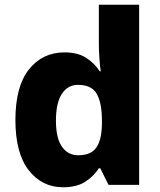

<svg xmlns="http://www.w3.org/2000/svg" viewBox="-20 -780 677 810"><path d="M246 10Q157 10 101 -62Q45 -134 45 -274Q45 -415 102 -487Q159 -559 252 -559Q308 -559 343.5 -536Q379 -513 401 -479H405Q402 -498 399.5 -532.5Q397 -567 397 -598V-760H567V0H438L403 -70H397Q376 -37 340 -13.5Q304 10 246 10ZM310 -125Q364 -125 386.5 -157.5Q409 -190 410 -257V-272Q410 -345 388.5 -383.5Q367 -422 309 -422Q266 -422 241 -384Q216 -346 216 -271Q216 -197 241.5 -161Q267 -125 310 -125Z"/></svg>

Font: Noto Sans Canadian Aboriginal ExtraBold
Style: Regular
Weight: 800
Designer: Monotype Design Team, Typotheque's Kevin King
Foundry: Monotype Imaging Inc.
Version: Version 2.004; ttfautohint (v1.8.4.7-5d5b)